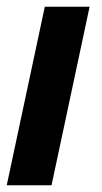

<svg xmlns="http://www.w3.org/2000/svg" viewBox="-36 -550 302 570"><path d="M-16 0 97 -530H230L117 0Z"/></svg>

Font: Radio Canada Big SemiBold
Style: Italic
Weight: 600
Italic angle: -12°
Designer: Étienne Aubert Bonn
Foundry: Coppers and Brasses
Version: Version 1.001